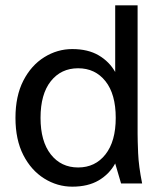

<svg xmlns="http://www.w3.org/2000/svg" viewBox="-20 -688 604 720"><path d="M251 12Q195 12 146 -18.5Q97 -49 67.5 -106.5Q38 -164 38 -246Q38 -328 67.5 -385.5Q97 -443 146 -473.5Q195 -504 251 -504Q310 -504 350 -480.5Q390 -457 412 -418V-668H496V-187Q496 -162 498 -113.5Q500 -65 513 0H434L412 -75Q390 -35 350 -11.5Q310 12 251 12ZM273 -60Q337 -60 375.5 -109Q414 -158 414 -246Q414 -335 375.5 -383.5Q337 -432 273 -432Q209 -432 170.5 -383.5Q132 -335 132 -246Q132 -158 170.5 -109Q209 -60 273 -60Z"/></svg>

Font: Atkinson Hyperlegible
Style: Regular
Weight: 400
Designer: Elliott Scott, Megan Eiswerth, Linus Boman, Theodore Petrosky
Foundry: Braille Institute
Version: Version 1.006; ttfautohint (v1.8.3)